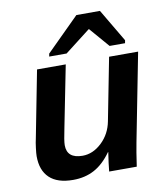

<svg xmlns="http://www.w3.org/2000/svg" viewBox="-84 -817 779 897"><g transform="rotate(-10 305.5 -369.0)"><path d="M250 -528.3 192.4 -237.8Q179.7 -177.7 179.7 -157.2Q179.7 -94.2 253.9 -94.2Q303.2 -94.2 345 -133.8Q386.7 -173.3 397.9 -232.4L455.6 -528.3H593.3L512.2 -112.8Q504.4 -74.2 493.7 0H362.8Q362.8 -4.4 367.4 -41Q372.1 -77.6 374.5 -90.3H373Q335.9 -38.1 291.7 -14.4Q247.6 9.3 190.9 9.3Q116.7 9.3 79.1 -26.4Q41.5 -62 41.5 -129.4Q41.5 -141.6 44.9 -168.7Q48.3 -195.8 51.8 -209.5L113.8 -528.3ZM542.5 -591.3 540 -577.6H466.8L385.7 -671.4H383.8L262.7 -577.6H180.2L182.6 -591.3L338.9 -746.6H450.7Z"/></g></svg>

Font: Liberation Sans
Style: Bold Italic
Weight: 700
Italic angle: -12°
Designer: Steve Matteson
Foundry: Ascender Corporation
Version: Version 2.1.5